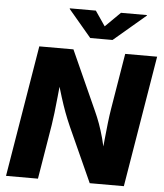

<svg xmlns="http://www.w3.org/2000/svg" viewBox="-62 -1005 907 1059"><g transform="rotate(5 392.0 -475.5)"><path d="M11.2 0 131.8 -727.5H320.8L468.8 -398.9Q483.4 -367.2 496.1 -332.3Q508.8 -297.4 520.5 -254.6Q532.2 -211.9 542.5 -156.2H526.9Q530.8 -196.3 535.4 -244.9Q540 -293.5 545.4 -339.6Q550.8 -385.7 556.2 -418L607.4 -727.5H784.2L663.6 0H474.6L338.4 -301.3Q320.3 -342.3 306.6 -379.2Q293 -416 279.3 -459.7Q265.6 -503.4 248 -562.5H267.1Q261.7 -509.3 256.8 -459.7Q252 -410.2 247.1 -369.4Q242.2 -328.6 237.8 -301.3L188 0ZM425.3 -951.2 481.4 -869.1 564.5 -951.2H708.5L708 -948.2L531.2 -797.9H407.7L280.8 -948.2L281.7 -951.2Z"/></g></svg>

Font: Inter ExtraBold
Style: Italic
Weight: 800
Italic angle: -9.3988°
Designer: Rasmus Andersson
Foundry: rsms
Version: Version 4.001;git-66647c0bb